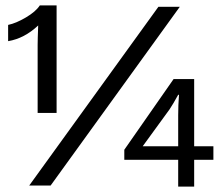

<svg xmlns="http://www.w3.org/2000/svg" viewBox="-20 -685 828 709"><path d="M119 -519Q119 -539 121 -591Q70 -543 10 -533V-593Q39 -599 75.5 -620.5Q112 -642 127 -665H189V-268H119ZM565 -660H644L167 0H88ZM697 -145H768V-95H697V4H638V-95H439V-132L621 -393H697ZM638 -259Q638 -298 641 -335H638Q620 -302 606 -281L507 -145H638Z"/></svg>

Font: Work Sans
Style: Regular
Weight: 400
Designer: Wei Huang
Foundry: Wei Huang
Version: Version 1.032;PS 001.032;hotconv 1.0.70;makeotf.lib2.5.58329